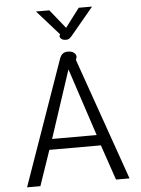

<svg xmlns="http://www.w3.org/2000/svg" viewBox="-62 -999 770 1047"><g transform="rotate(-5 323.0 -475.5)"><path d="M281 -676Q288 -699 299.5 -708.5Q311 -718 328 -718Q350 -718 362 -708.5Q374 -699 374 -686Q374 -682 369 -669L604 0H530L464 -193H182L116 0H43ZM446 -251 324 -621 202 -251ZM293 -811 295 -816 175 -951H248L331 -848L409 -951H482L358 -802Q348 -791 342 -787Q336 -783 325 -783Q306 -783 297 -793Q288 -803 293 -811Z"/></g></svg>

Font: Niramit Light
Style: Regular
Weight: 300
Designer: Katatrad Aksorn Co.,Ltd.
Foundry: Cadson Demak Co.,Ltd.
Version: Version 1.000; ttfautohint (v1.6)